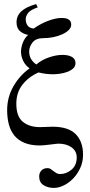

<svg xmlns="http://www.w3.org/2000/svg" viewBox="-20 -703 443 941"><path d="M165 -667Q128 -654 117 -638.5Q106 -623 106 -609Q106 -590 115.5 -577.5Q125 -565 145 -563Q179 -587 216 -601Q253 -615 283 -615Q329 -615 329 -582Q329 -568 317 -556Q305 -544 285.5 -535Q266 -526 241.5 -521Q217 -516 192 -516Q156 -516 139.5 -495Q123 -474 123 -450Q123 -411 158 -387Q185 -410 220.5 -422Q256 -434 286 -434Q315 -434 332.5 -424Q350 -414 350 -394Q350 -377 337.5 -366.5Q325 -356 308 -350Q291 -344 272 -341.5Q253 -339 241 -339Q224 -339 206.5 -341Q189 -343 169 -348Q121 -327 90.5 -288.5Q60 -250 60 -195Q60 -132 92 -106Q124 -80 176 -80Q190 -80 209 -81Q228 -82 237 -82Q315 -82 351 -45.5Q387 -9 387 55Q387 91 373 121Q359 151 338 172.5Q317 194 292 206Q267 218 244 218Q215 218 193.5 204.5Q172 191 172 162Q172 145 182.5 133Q193 121 214 121Q222 121 228.5 125.5Q235 130 242 135.5Q249 141 256.5 145.5Q264 150 275 150Q305 150 330.5 128.5Q356 107 356 69Q356 37 330.5 19Q305 1 266 1Q262 1 250.5 2.5Q239 4 225.5 5.5Q212 7 198.5 8.5Q185 10 176 10Q132 10 101 -2.5Q70 -15 51 -38Q32 -61 23.5 -93Q15 -125 15 -163Q15 -226 45.5 -279.5Q76 -333 125 -368Q105 -382 94 -404Q83 -426 83 -449Q83 -471 92 -494Q101 -517 118 -532Q97 -535 79 -549.5Q61 -564 61 -594Q61 -625 84 -647Q107 -669 157 -683Z"/></svg>

Font: STIXGeneralUnicodeRegular
Style: Regular
Weight: 400
Designer: MicroPress Inc., with final additions and corrections provided by Coen Hoffman, Elsevier (retired)
Version: Version 1.1.0